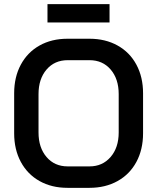

<svg xmlns="http://www.w3.org/2000/svg" viewBox="-20 -894 755 922"><path d="M48 -254V-446Q48 -524 80 -583.5Q112 -643 170 -675.5Q228 -708 304 -708H410Q486 -708 544.5 -675.5Q603 -643 635 -583.5Q667 -524 667 -446V-254Q667 -176 635 -116.5Q603 -57 544.5 -24.5Q486 8 410 8H304Q228 8 170 -24.5Q112 -57 80 -116.5Q48 -176 48 -254ZM410 -95Q472 -95 511 -140Q550 -185 550 -258V-442Q550 -515 511.5 -560Q473 -605 410 -605H305Q242 -605 203.5 -560Q165 -515 165 -442V-258Q165 -185 203.5 -140Q242 -95 305 -95ZM208 -874H506V-786H208Z"/></svg>

Font: Bai Jamjuree SemiBold
Style: Regular
Weight: 600
Version: Version 1.000; ttfautohint (v1.6)